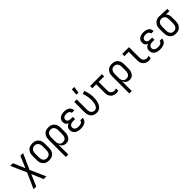

<svg xmlns="http://www.w3.org/2000/svg" viewBox="361 -2408 4277 4277"><g transform="rotate(-45 2500.0 -269.5)"><path d="M133 215H48L211 -153L48 -520H133L250 -244L367 -520H452L289 -153L452 215H367L250 -61Z M750 8Q723 8 696.5 2.5Q670 -3 646.5 -16Q623 -29 604.5 -49.5Q586 -70 575 -94.5Q564 -119 560 -146Q556 -173 556 -200V-320Q556 -347 560 -374Q564 -401 575 -425.5Q586 -450 604.5 -470.5Q623 -491 646.5 -504Q670 -517 696.5 -522.5Q723 -528 750 -528Q777 -528 803.5 -522.5Q830 -517 853.5 -504Q877 -491 895.5 -470.5Q914 -450 925 -425.5Q936 -401 940 -374Q944 -347 944 -320V-200Q944 -173 940 -146Q936 -119 925 -94.5Q914 -70 895.5 -49.5Q877 -29 853.5 -16Q830 -3 803.5 2.5Q777 8 750 8ZM750 -62Q767 -62 784 -66Q801 -70 815 -79.5Q829 -89 839.5 -103Q850 -117 856 -133Q862 -149 864 -166Q866 -183 866 -200V-320Q866 -337 864 -354Q862 -371 856 -387Q850 -403 839.5 -417Q829 -431 815 -440.5Q801 -450 784 -454Q767 -458 750 -458Q733 -458 716 -454Q699 -450 685 -440.5Q671 -431 660.5 -417Q650 -403 644 -387Q638 -371 636 -354Q634 -337 634 -320V-200Q634 -183 636 -166Q638 -149 644 -133Q650 -117 660.5 -103Q671 -89 685 -79.5Q699 -70 716 -66Q733 -62 750 -62Z M1064 215V-320Q1064 -347 1068 -373.5Q1072 -400 1082.5 -424.5Q1093 -449 1110.5 -469.5Q1128 -490 1151 -503.5Q1174 -517 1200.5 -522.5Q1227 -528 1254 -528Q1281 -528 1307.5 -522.5Q1334 -517 1357 -503.5Q1380 -490 1397.5 -469.5Q1415 -449 1425.5 -424.5Q1436 -400 1440 -373.5Q1444 -347 1444 -320V-200Q1444 -175 1441.5 -150.5Q1439 -126 1431 -102.5Q1423 -79 1410 -58Q1397 -37 1377.5 -21.5Q1358 -6 1334 1Q1310 8 1285 8Q1261 8 1238 1.5Q1215 -5 1196 -19Q1177 -33 1163.5 -53Q1150 -73 1142 -96V215ZM1254 -62Q1271 -62 1287.5 -66Q1304 -70 1317.5 -80Q1331 -90 1341 -104Q1351 -118 1356.5 -134Q1362 -150 1364 -166.5Q1366 -183 1366 -200V-320Q1366 -337 1364 -353.5Q1362 -370 1356.5 -386Q1351 -402 1341 -416Q1331 -430 1317.5 -440Q1304 -450 1287.5 -454Q1271 -458 1254 -458Q1237 -458 1220.5 -454Q1204 -450 1190.5 -440Q1177 -430 1167 -416Q1157 -402 1151.5 -386Q1146 -370 1144 -353.5Q1142 -337 1142 -320V-200Q1142 -183 1144 -166.5Q1146 -150 1151.5 -134Q1157 -118 1167 -104Q1177 -90 1190.5 -80Q1204 -70 1220.5 -66Q1237 -62 1254 -62Z M1747 8Q1723 8 1699.5 5Q1676 2 1653 -5.5Q1630 -13 1610 -26.5Q1590 -40 1575.5 -59.5Q1561 -79 1554.5 -102Q1548 -125 1548 -149Q1548 -170 1553.5 -190Q1559 -210 1572 -226Q1585 -242 1602.5 -253Q1620 -264 1639 -271Q1623 -278 1608 -288.5Q1593 -299 1582.5 -313.5Q1572 -328 1568 -345.5Q1564 -363 1564 -381Q1564 -403 1570 -425Q1576 -447 1589 -464.5Q1602 -482 1620.5 -495Q1639 -508 1660 -515.5Q1681 -523 1703 -525.5Q1725 -528 1747 -528Q1768 -528 1789.5 -525.5Q1811 -523 1831.5 -516.5Q1852 -510 1870.5 -498.5Q1889 -487 1902.5 -470Q1916 -453 1923 -432.5Q1930 -412 1930 -390V-385H1852V-388Q1852 -405 1841.5 -420.5Q1831 -436 1815.5 -444Q1800 -452 1782.5 -455Q1765 -458 1747 -458Q1729 -458 1710.5 -454.5Q1692 -451 1676 -441.5Q1660 -432 1651 -415.5Q1642 -399 1642 -380Q1642 -368 1646 -356Q1650 -344 1658.5 -335Q1667 -326 1678 -320Q1689 -314 1701 -311Q1713 -308 1725.5 -306.5Q1738 -305 1750 -305H1806V-235H1750Q1736 -235 1722 -234Q1708 -233 1694 -229Q1680 -225 1667.5 -218.5Q1655 -212 1645 -202Q1635 -192 1630.5 -178.5Q1626 -165 1626 -150Q1626 -129 1636.5 -110Q1647 -91 1665.5 -80Q1684 -69 1705 -65.5Q1726 -62 1747 -62Q1760 -62 1773 -63Q1786 -64 1799 -67Q1812 -70 1824 -75Q1836 -80 1846 -88.5Q1856 -97 1862 -109Q1868 -121 1868 -134V-135H1946V-132Q1946 -109 1937.5 -87.5Q1929 -66 1914 -49Q1899 -32 1879 -21Q1859 -10 1837 -3.5Q1815 3 1792.5 5.5Q1770 8 1747 8Z M2254 8Q2227 8 2200.5 2.5Q2174 -3 2151 -16.5Q2128 -30 2110.5 -50.5Q2093 -71 2082.5 -95.5Q2072 -120 2068 -146.5Q2064 -173 2064 -200V-520H2142V-200Q2142 -183 2144 -166.5Q2146 -150 2151.5 -134Q2157 -118 2167 -104Q2177 -90 2190.5 -80Q2204 -70 2220.5 -66Q2237 -62 2254 -62Q2271 -62 2287 -69Q2303 -76 2314.5 -89Q2326 -102 2334 -117.5Q2342 -133 2347.5 -149Q2353 -165 2356.5 -182Q2360 -199 2362 -216Q2364 -233 2365 -250Q2366 -267 2366 -284Q2366 -342 2355 -399Q2344 -456 2323 -510L2395 -535Q2419 -475 2431.5 -411.5Q2444 -348 2444 -284Q2444 -252 2440.5 -219.5Q2437 -187 2428.5 -155.5Q2420 -124 2406 -94.5Q2392 -65 2370 -41Q2348 -17 2317 -4.5Q2286 8 2254 8ZM2212 -600 2223 -754H2301L2276 -600Z M2879 8Q2854 8 2828.5 4Q2803 0 2780 -11.5Q2757 -23 2738.5 -41Q2720 -59 2708 -81.5Q2696 -104 2691.5 -129Q2687 -154 2687 -180V-450H2564V-520H2936V-450H2764V-180Q2764 -157 2771 -134Q2778 -111 2794 -94Q2810 -77 2833 -69.5Q2856 -62 2879 -62Q2894 -62 2908 -66Q2922 -70 2934 -78V-8Q2922 0 2908 4Q2894 8 2879 8Z M3064 215V-320Q3064 -347 3068 -373.5Q3072 -400 3082.5 -424.5Q3093 -449 3110.5 -469.5Q3128 -490 3151 -503.5Q3174 -517 3200.5 -522.5Q3227 -528 3254 -528Q3281 -528 3307.5 -522.5Q3334 -517 3357 -503.5Q3380 -490 3397.5 -469.5Q3415 -449 3425.5 -424.5Q3436 -400 3440 -373.5Q3444 -347 3444 -320V-200Q3444 -175 3441.5 -150.5Q3439 -126 3431 -102.5Q3423 -79 3410 -58Q3397 -37 3377.5 -21.5Q3358 -6 3334 1Q3310 8 3285 8Q3261 8 3238 1.5Q3215 -5 3196 -19Q3177 -33 3163.5 -53Q3150 -73 3142 -96V215ZM3254 -62Q3271 -62 3287.5 -66Q3304 -70 3317.5 -80Q3331 -90 3341 -104Q3351 -118 3356.5 -134Q3362 -150 3364 -166.5Q3366 -183 3366 -200V-320Q3366 -337 3364 -353.5Q3362 -370 3356.5 -386Q3351 -402 3341 -416Q3331 -430 3317.5 -440Q3304 -450 3287.5 -454Q3271 -458 3254 -458Q3237 -458 3220.5 -454Q3204 -450 3190.5 -440Q3177 -430 3167 -416Q3157 -402 3151.5 -386Q3146 -370 3144 -353.5Q3142 -337 3142 -320V-200Q3142 -183 3144 -166.5Q3146 -150 3151.5 -134Q3157 -118 3167 -104Q3177 -90 3190.5 -80Q3204 -70 3220.5 -66Q3237 -62 3254 -62Z M3904 8Q3878 8 3853 4Q3828 0 3805 -11.5Q3782 -23 3763 -41Q3744 -59 3732 -81.5Q3720 -104 3715.5 -129Q3711 -154 3711 -180V-450H3575V-520H3789V-180Q3789 -157 3795.5 -134Q3802 -111 3818.5 -94Q3835 -77 3857.5 -69.5Q3880 -62 3904 -62Q3918 -62 3932 -66Q3946 -70 3958 -78V-8Q3946 0 3932 4Q3918 8 3904 8Z M4247 8Q4223 8 4199.5 5Q4176 2 4153 -5.5Q4130 -13 4110 -26.5Q4090 -40 4075.5 -59.5Q4061 -79 4054.5 -102Q4048 -125 4048 -149Q4048 -170 4053.5 -190Q4059 -210 4072 -226Q4085 -242 4102.5 -253Q4120 -264 4139 -271Q4123 -278 4108 -288.5Q4093 -299 4082.5 -313.5Q4072 -328 4068 -345.5Q4064 -363 4064 -381Q4064 -403 4070 -425Q4076 -447 4089 -464.5Q4102 -482 4120.5 -495Q4139 -508 4160 -515.5Q4181 -523 4203 -525.5Q4225 -528 4247 -528Q4268 -528 4289.5 -525.5Q4311 -523 4331.5 -516.5Q4352 -510 4370.5 -498.5Q4389 -487 4402.5 -470Q4416 -453 4423 -432.5Q4430 -412 4430 -390V-385H4352V-388Q4352 -405 4341.5 -420.5Q4331 -436 4315.5 -444Q4300 -452 4282.5 -455Q4265 -458 4247 -458Q4229 -458 4210.5 -454.5Q4192 -451 4176 -441.5Q4160 -432 4151 -415.5Q4142 -399 4142 -380Q4142 -368 4146 -356Q4150 -344 4158.5 -335Q4167 -326 4178 -320Q4189 -314 4201 -311Q4213 -308 4225.5 -306.5Q4238 -305 4250 -305H4306V-235H4250Q4236 -235 4222 -234Q4208 -233 4194 -229Q4180 -225 4167.5 -218.5Q4155 -212 4145 -202Q4135 -192 4130.5 -178.5Q4126 -165 4126 -150Q4126 -129 4136.5 -110Q4147 -91 4165.5 -80Q4184 -69 4205 -65.5Q4226 -62 4247 -62Q4260 -62 4273 -63Q4286 -64 4299 -67Q4312 -70 4324 -75Q4336 -80 4346 -88.5Q4356 -97 4362 -109Q4368 -121 4368 -134V-135H4446V-132Q4446 -109 4437.5 -87.5Q4429 -66 4414 -49Q4399 -32 4379 -21Q4359 -10 4337 -3.5Q4315 3 4292.5 5.5Q4270 8 4247 8Z M4746 8Q4719 8 4692.5 2.5Q4666 -3 4643 -16.5Q4620 -30 4602.5 -50.5Q4585 -71 4574.5 -95.5Q4564 -120 4560 -146.5Q4556 -173 4556 -200V-320Q4556 -346 4559.5 -371.5Q4563 -397 4573 -420.5Q4583 -444 4599.5 -464.5Q4616 -485 4637.5 -499Q4659 -513 4684 -520.5Q4709 -528 4735 -528H4750L4994 -520V-450L4884 -454Q4898 -441 4908 -425.5Q4918 -410 4924.5 -392.5Q4931 -375 4933.5 -356.5Q4936 -338 4936 -320V-200Q4936 -173 4932 -146.5Q4928 -120 4917.5 -95.5Q4907 -71 4889.5 -50.5Q4872 -30 4849 -16.5Q4826 -3 4799.5 2.5Q4773 8 4746 8ZM4746 -62Q4763 -62 4779.5 -66Q4796 -70 4809.5 -80Q4823 -90 4833 -104Q4843 -118 4848.5 -134Q4854 -150 4856 -166.5Q4858 -183 4858 -200V-320Q4858 -344 4854 -367.5Q4850 -391 4837.5 -411Q4825 -431 4804 -443.5Q4783 -456 4759 -458H4742Q4717 -458 4694.5 -446Q4672 -434 4658 -414Q4644 -394 4639 -369.5Q4634 -345 4634 -320V-200Q4634 -183 4636 -166.5Q4638 -150 4643.5 -134Q4649 -118 4659 -104Q4669 -90 4682.5 -80Q4696 -70 4712.5 -66Q4729 -62 4746 -62Z"/></g></svg>

Font: Iosevka Fixed
Style: Regular
Weight: 400
Monospace: yes
Designer: Belleve Invis
Foundry: Belleve Invis
Version: Version 33.2.4